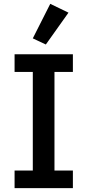

<svg xmlns="http://www.w3.org/2000/svg" viewBox="-20 -981 456 1001"><path d="M56 0V-92H151V-606H56V-698H360V-606H264V-92H360V0ZM219 -749 151 -781 242 -961 337 -915Z"/></svg>

Font: IBM Plex Sans Arabic Medm
Style: Regular
Weight: 500
Designer: Mike Abbink, Paul van der Laan, Pieter van Rosmalen, Wael Morcos, Khajak Apelian
Foundry: Bold Monday
Version: Version 1.005